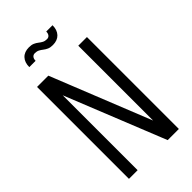

<svg xmlns="http://www.w3.org/2000/svg" viewBox="-267 -958 1034 1034"><g transform="rotate(-45 250.0 -441.0)"><path d="M355 0 74 -700H146L426 0ZM60 0V-700H126V0ZM374 0V-700H440V0ZM280 -799Q261 -799 248.5 -804.5Q236 -810 226 -818Q216 -826 205.5 -831.5Q195 -837 180 -837V-882Q199 -882 211.5 -876.5Q224 -871 234 -863Q244 -855 254.5 -849.5Q265 -844 280 -844ZM106 -805Q106 -841 125.5 -861.5Q145 -882 180 -882V-837Q168 -837 161 -828.5Q154 -820 154 -805ZM280 -799V-844Q292 -844 299 -852.5Q306 -861 306 -876H354Q354 -840 334.5 -819.5Q315 -799 280 -799Z"/></g></svg>

Font: Akshar Light Light
Style: Regular
Weight: 300
Version: Version 1.100